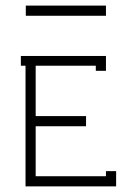

<svg xmlns="http://www.w3.org/2000/svg" viewBox="-20 -663 468 683"><path d="M356.9 -606.9H71.8V-643.1H356.9ZM106.9 -429.2V-250H286.1V-213.9H106.9V-36.1H356.9V-54.2H393.1V0H70.8V-429.2H54.2V-463.9H356.9V-411.1H320.8V-429.2Z"/></svg>

Font: RawengulkPcs
Style: Regular
Weight: 400
Version: Version 0.92